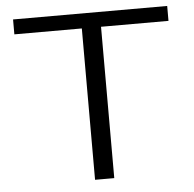

<svg xmlns="http://www.w3.org/2000/svg" viewBox="-49 -707 764 757"><g transform="rotate(-5 333.0 -329.0)"><path d="M640 -599H373V0H297V-599H30V-658H640Z"/></g></svg>

Font: Ysabeau Infant
Style: Regular
Weight: 400
Designer: Christian Thalmann (Catharsis Fonts)
Version: Version 0.003